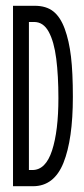

<svg xmlns="http://www.w3.org/2000/svg" viewBox="-20 -643 290 664"><path d="M25 1V-623H100Q140 -623 164.5 -603.5Q189 -584 204 -543Q219 -502 225.5 -447Q232 -392 232 -308Q232 -161 199.5 -80Q167 1 94 1ZM80 -55H92Q138 -55 160 -122.5Q182 -190 182 -304Q182 -381 174.5 -440Q167 -499 148.5 -533Q130 -567 98 -567H80Z"/></svg>

Font: Inconsolata UltraCondensed
Style: Regular
Weight: 400
Width: 1
Monospace: yes
Designer: Raph Levien, Cyreal, Brenton Simpson
Foundry: Raph Levien, Cyreal, Google
Version: Version 3.000; ttfautohint (v1.8.2.53-6de2)